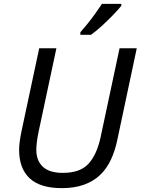

<svg xmlns="http://www.w3.org/2000/svg" viewBox="-20 -964 728 994"><path d="M79 -188Q79 -225 91 -283L183 -714H272L179 -278Q174 -255 171 -230Q168 -205 168 -189Q168 -132 202 -100.5Q236 -69 305 -69Q394 -69 437 -115Q480 -161 500 -250L599 -714H688L588 -243Q576 -184 554 -137Q532 -90 497.5 -57.5Q463 -25 414 -7.5Q365 10 300 10Q188 10 133.5 -41Q79 -92 79 -188ZM396 -784V-797Q413 -816 434 -842Q455 -868 474 -895Q493 -922 508 -944H608V-934Q594 -916 566.5 -887.5Q539 -859 508 -830.5Q477 -802 451 -784Z"/></svg>

Font: BC Sans
Style: Italic
Weight: 400
Italic angle: -12°
Designer: Monotype Design Team
Designer: Province of B.C.
Foundry: Monotype Imaging Inc.
Version: Version 2.000;GOOG;noto-source:20170915:90ef993387c0